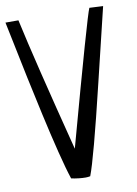

<svg xmlns="http://www.w3.org/2000/svg" viewBox="-81 -757 581 812"><g transform="rotate(-10 209.5 -351.0)"><path d="M360.4 -703.1 418.9 -700.2Q418 -698.2 342.8 -384.8Q267.6 -71.3 240.2 -1Q230.5 1 220.7 1Q193.4 1 159.2 -5.9Q144.5 -49.8 125.5 -126Q106.4 -202.1 85.9 -294.9Q65.4 -387.7 50.3 -459.5Q35.2 -531.2 18.6 -613.3Q2 -695.3 0 -703.1H55.7Q94.7 -523.4 196.3 -127Q346.7 -675.8 360.4 -703.1Z"/></g></svg>

Font: Neucha
Style: Regular
Weight: 400
Designer: Jovanny Lemonad
Foundry: Jovanny Lemonad
Version: Version 001.001